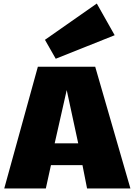

<svg xmlns="http://www.w3.org/2000/svg" viewBox="-20 -1065 757 1085"><path d="M4 0 194 -688H518L717 0H472L446 -132H268L239 0ZM289 -255H422L357 -556ZM295 -733 234 -840 527 -1045 628 -866Z"/></svg>

Font: Paytone One
Style: Regular
Weight: 400
Designer: Vernon Adams
Foundry: Vernon Adams
Version: Version 1.002; ttfautohint (v1.8.4.7-5d5b);gftools[0.9.23]